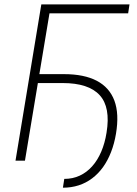

<svg xmlns="http://www.w3.org/2000/svg" viewBox="-20 -748 636 894"><path d="M583 -727.5 576.7 -686H210.4L96.2 0H52.2L172.4 -727.5ZM149.9 -361.3 156.7 -402.8H277.8Q371.6 -402.8 430.7 -371.8Q489.7 -340.8 512.7 -279.3Q535.6 -217.8 520 -125Q512.2 -78.6 496.8 -39.3Q481.4 0 459.5 30.5Q437.5 61 408.9 82.5Q380.4 104 346.2 115Q312 126 272.9 126L279.3 85Q318.8 85 351.3 69.8Q383.8 54.7 408.9 26.6Q434.1 -1.5 451.2 -41.3Q468.3 -81.1 476.1 -130.4Q495.6 -248.5 444.1 -304.9Q392.6 -361.3 271.5 -361.3Z"/></svg>

Font: Inter Tight ExtraLight
Style: Italic
Weight: 250
Italic angle: -9.39999°
Designer: Rasmus Andersson
Foundry: rsms
Version: Version 3.004